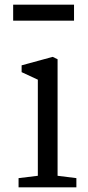

<svg xmlns="http://www.w3.org/2000/svg" viewBox="-20 -797 374 817"><path d="M36 0ZM141 -49V-458L72 -490V-519L204 -555L225 -545V-49L305 -39V0H59V-39ZM295 -777V-709H36V-777Z"/></svg>

Font: Grenzecho Serif
Style: Serif-Regular
Weight: 400
Designer: Dan Reynolds
Foundry: Dan Reynolds
Version: Version 1.001; ttfautohint (v1.1) -l 5 -r 5 -G 72 -x 0 -D la